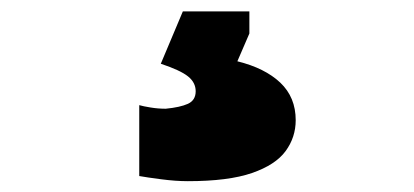

<svg xmlns="http://www.w3.org/2000/svg" viewBox="-20 -60 742 344"><path d="M316.4 264.6Q294.9 264.6 268.8 261.2Q242.7 257.8 229.5 255.4V128.4Q236.3 130.4 249.8 132.6Q263.2 134.8 276.9 134.8Q302.7 132.3 316.7 126Q330.6 119.6 330.6 103.5Q330.6 87.9 316.9 76.9Q303.2 65.9 268.1 54.2L307.6 -39.6H426.8V0L405.3 49.8Q454.6 62 482.2 88.1Q509.8 114.3 509.8 155.3Q509.8 186 491.7 210.7Q473.6 235.4 431.4 250Q389.2 264.6 316.4 264.6Z"/></svg>

Font: Pinar-FD Black
Style: Regular
Weight: 900
Designer: Amin Abedi
Version: Version 3.000